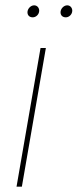

<svg xmlns="http://www.w3.org/2000/svg" viewBox="-20 -700 291 720"><path d="M42 0H62L152 -520H132ZM227 -635C239 -635 251 -646 251 -660C251 -670 244 -680 232 -680C219 -680 207 -667 207 -654C207 -643 214 -635 227 -635ZM103 -635C115 -635 127 -646 127 -660C127 -670 120 -680 108 -680C95 -680 83 -667 83 -654C83 -643 90 -635 103 -635Z"/></svg>

Font: Fixel Text 20240404 Thin
Style: Italic
Weight: 100
Width: 4
Italic angle: -10°
Designer: AlfaBravo + MacPaw
Foundry: Kyrylo Tkachov, Marchela Mozhyna, Serhii Makarenko, Maria Weinstein, Zakhar Kryvoshyya
Version: Version 1.211;Glyphs 3.2 (3225)